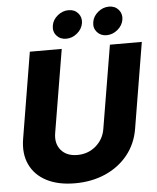

<svg xmlns="http://www.w3.org/2000/svg" viewBox="-62 -988 862 1051"><g transform="rotate(-5 369.5 -462.5)"><path d="M563.5 -727.5H738.8L660.6 -256.3Q647 -174.8 598.4 -114.5Q549.8 -54.2 474.9 -21.2Q399.9 11.7 308.1 11.7Q215.8 11.7 152.1 -21.2Q88.4 -54.2 60.1 -114.5Q31.7 -174.8 45.4 -256.3L123.5 -727.5H298.8L222.7 -271Q213.4 -214.4 244.1 -178Q274.9 -141.6 333.5 -141.6Q392.6 -141.6 435.3 -178Q478 -214.4 487.3 -271ZM550.3 -780.8Q517.6 -780.8 497.8 -803.5Q478 -826.2 483.4 -858.4Q488.3 -890.1 515.6 -912.8Q543 -935.5 576.2 -935.5Q609.4 -935.5 628.9 -912.8Q648.4 -890.1 643.6 -858.4Q638.2 -826.2 610.8 -803.5Q583.5 -780.8 550.3 -780.8ZM328.6 -780.8Q295.4 -780.8 275.6 -803.5Q255.9 -826.2 261.2 -858.4Q266.1 -890.1 293.5 -912.8Q320.8 -935.5 354 -935.5Q387.2 -935.5 406.7 -912.8Q426.3 -890.1 421.4 -858.4Q416 -826.2 388.7 -803.5Q361.3 -780.8 328.6 -780.8Z"/></g></svg>

Font: Inter Display Extra Bold
Style: Italic
Weight: 800
Italic angle: -9.39999°
Designer: Rasmus Andersson
Foundry: rsms
Version: Version 4.000;git-4fc901f